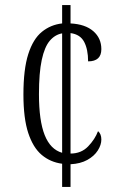

<svg xmlns="http://www.w3.org/2000/svg" viewBox="-20 -734 473 754"><path d="M224 -91Q178 -97 144 -125.5Q110 -154 91 -211.5Q72 -269 72 -363Q72 -462 91 -521.5Q110 -581 144.5 -609Q179 -637 224 -642V-714H257V-642Q315 -639 346.5 -611.5Q378 -584 378 -541Q378 -493 326 -493Q326 -540 310.5 -569.5Q295 -599 257 -604V-131Q299 -131 326 -159Q353 -187 365 -219Q378 -208 378 -186Q378 -165 364 -143Q350 -121 323 -106Q296 -91 257 -89V0H224ZM224 -603Q196 -598 175.5 -574Q155 -550 144 -499Q133 -448 133 -364Q133 -260 155.5 -203.5Q178 -147 224 -134Z"/></svg>

Font: Noto Serif Tamil ExtraCondensed Light
Style: Regular
Weight: 300
Width: 2
Designer: Indian Type Foundry, Tom Grace, and the Monotype Design Team
Foundry: Monotype Imaging Inc.
Version: Version 2.004; ttfautohint (v1.8.4.7-5d5b)